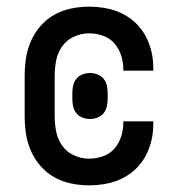

<svg xmlns="http://www.w3.org/2000/svg" viewBox="-20 -548 540 576"><path d="M247 8Q220 8 193.5 2.5Q167 -3 143.5 -16Q120 -29 102 -49.5Q84 -70 73 -95Q62 -120 58 -146.5Q54 -173 54 -200V-320Q54 -347 58 -373.5Q62 -400 73 -425Q84 -450 102 -470.5Q120 -491 143.5 -504Q167 -517 193.5 -522.5Q220 -528 247 -528Q272 -528 297 -523.5Q322 -519 345 -508Q368 -497 386.5 -479.5Q405 -462 417 -439.5Q429 -417 434.5 -392.5Q440 -368 440 -342V-336H350V-340Q350 -361 343.5 -381.5Q337 -402 323 -418Q309 -434 288.5 -441Q268 -448 247 -448Q224 -448 202 -438Q180 -428 166.5 -409Q153 -390 148.5 -366.5Q144 -343 144 -320V-200Q144 -177 148.5 -153.5Q153 -130 166.5 -111Q180 -92 202 -82Q224 -72 247 -72Q268 -72 288.5 -79Q309 -86 323 -102Q337 -118 343.5 -138.5Q350 -159 350 -180V-184H440V-178Q440 -152 434.5 -127.5Q429 -103 417 -80.5Q405 -58 386.5 -40.5Q368 -23 345 -12Q322 -1 297 3.5Q272 8 247 8ZM250 -191Q239 -191 228 -195Q217 -199 209.5 -208Q202 -217 199.5 -228.5Q197 -240 197 -252V-268Q197 -280 199.5 -291.5Q202 -303 209.5 -312Q217 -321 228 -325Q239 -329 250 -329Q261 -329 272 -325Q283 -321 290.5 -312Q298 -303 300.5 -291.5Q303 -280 303 -268V-252Q303 -240 300.5 -228.5Q298 -217 290.5 -208Q283 -199 272 -195Q261 -191 250 -191Z"/></svg>

Font: Iosevka Medium
Style: Regular
Weight: 500
Monospace: yes
Designer: Belleve Invis
Foundry: Belleve Invis
Version: Version 32.5.0; ttfautohint (v1.8.4)